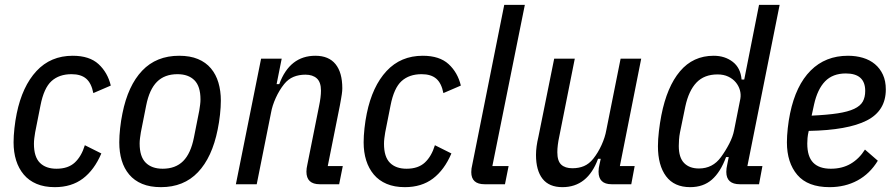

<svg xmlns="http://www.w3.org/2000/svg" viewBox="-20 -760 3691 792"><path d="M206 12Q163 12 131 -1.5Q99 -15 78 -40Q57 -65 46.5 -98.5Q36 -132 36 -173Q36 -199 39.5 -231Q43 -263 49 -292Q72 -404 130.5 -467Q189 -530 280 -530Q349 -530 386.5 -495.5Q424 -461 437 -407L365 -376Q357 -417 335.5 -435.5Q314 -454 275 -454Q224 -454 192.5 -425.5Q161 -397 147 -325L125 -214Q123 -202 121.5 -190Q120 -178 120 -167Q120 -113 144.5 -88.5Q169 -64 213 -64Q261 -64 288.5 -89.5Q316 -115 330 -161L398 -127Q369 -59 322 -23.5Q275 12 206 12Z M644 12Q599 12 566.5 -1.5Q534 -15 513 -40Q492 -65 482 -98.5Q472 -132 472 -173Q472 -199 475.5 -231Q479 -263 485 -292Q508 -407 566.5 -468.5Q625 -530 719 -530Q764 -530 796.5 -516.5Q829 -503 850 -478Q871 -453 881 -419Q891 -385 891 -345Q891 -319 887.5 -287Q884 -255 878 -226Q855 -111 796.5 -49.5Q738 12 644 12ZM651 -64Q704 -64 735.5 -95.5Q767 -127 780 -193L802 -304Q804 -316 805.5 -328Q807 -340 807 -350Q807 -404 782 -429Q757 -454 712 -454Q659 -454 627.5 -422.5Q596 -391 583 -325L561 -214Q559 -202 557.5 -190Q556 -178 556 -168Q556 -114 581 -89Q606 -64 651 -64Z M953 0 1057 -518H1142L1121 -413H1132Q1175 -530 1281 -530Q1336 -530 1364 -495.5Q1392 -461 1392 -396Q1392 -390 1391.5 -384.5Q1391 -379 1390 -371.5Q1389 -364 1387 -353Q1385 -342 1382 -325L1332 -75H1394L1379 0H1299Q1244 0 1244 -52Q1244 -65 1248 -82L1296 -322Q1304 -360 1304 -386Q1304 -421 1287 -436.5Q1270 -452 1240 -452Q1213 -452 1191 -443Q1169 -434 1152 -413Q1132 -388 1117.5 -356Q1103 -324 1098 -295L1039 0Z M1650 12Q1607 12 1575 -1.5Q1543 -15 1522 -40Q1501 -65 1490.5 -98.5Q1480 -132 1480 -173Q1480 -199 1483.5 -231Q1487 -263 1493 -292Q1516 -404 1574.5 -467Q1633 -530 1724 -530Q1793 -530 1830.5 -495.5Q1868 -461 1881 -407L1809 -376Q1801 -417 1779.5 -435.5Q1758 -454 1719 -454Q1668 -454 1636.5 -425.5Q1605 -397 1591 -325L1569 -214Q1567 -202 1565.5 -190Q1564 -178 1564 -167Q1564 -113 1588.5 -88.5Q1613 -64 1657 -64Q1705 -64 1732.5 -89.5Q1760 -115 1774 -161L1842 -127Q1813 -59 1766 -23.5Q1719 12 1650 12Z M1979 0Q1924 0 1924 -50Q1924 -58 1925 -65Q1926 -72 1928 -80L2060 -740H2145L2011 -75H2078L2063 0Z M2351 -518 2287 -197Q2279 -160 2279 -132Q2279 -96 2295 -81Q2311 -66 2341 -66Q2368 -66 2389 -75Q2410 -84 2427 -105Q2447 -130 2461.5 -162Q2476 -194 2481 -223L2540 -518H2625L2537 -75H2598L2584 0H2503Q2449 0 2449 -52Q2449 -60 2450 -67Q2451 -74 2453 -82L2458 -105H2447Q2404 12 2300 12Q2245 12 2218 -22.5Q2191 -57 2191 -121Q2191 -138 2193.5 -156.5Q2196 -175 2201 -196L2266 -518Z M3032 0Q2976 0 2976 -51Q2976 -65 2980 -82L2986 -112H2975Q2952 -50 2916.5 -19Q2881 12 2827 12Q2761 12 2727.5 -33Q2694 -78 2694 -157Q2694 -185 2698 -219Q2702 -253 2708 -284Q2731 -402 2785 -466Q2839 -530 2924 -530Q2970 -530 3002.5 -505Q3035 -480 3039 -432H3050L3111 -740H3196L3063 -75H3125L3111 0ZM2863 -65Q2920 -65 2954 -112Q2973 -138 2988 -167Q3003 -196 3008 -222L3034 -353Q3037 -371 3032 -388.5Q3027 -406 3015 -420.5Q3003 -435 2984 -444Q2965 -453 2940 -453Q2885 -453 2853 -419.5Q2821 -386 2807 -321L2785 -214Q2782 -199 2781 -184Q2780 -169 2780 -158Q2780 -110 2802 -87.5Q2824 -65 2863 -65Z M3402 12Q3312 12 3269 -38.5Q3226 -89 3226 -173Q3226 -199 3229.5 -231Q3233 -263 3239 -292Q3263 -408 3324 -469Q3385 -530 3478 -530Q3511 -530 3539.5 -521.5Q3568 -513 3589 -495.5Q3610 -478 3622 -452Q3634 -426 3634 -391Q3634 -303 3555.5 -263Q3477 -223 3316 -220Q3312 -203 3311 -190.5Q3310 -178 3310 -168Q3310 -114 3334.5 -89Q3359 -64 3407 -64Q3454 -64 3489 -84.5Q3524 -105 3548 -143L3601 -97Q3568 -43 3517 -15.5Q3466 12 3402 12ZM3469 -457Q3415 -457 3383.5 -424.5Q3352 -392 3338 -329L3328 -283Q3393 -286 3435.5 -292.5Q3478 -299 3503.5 -311Q3529 -323 3539 -341Q3549 -359 3549 -385Q3549 -457 3469 -457Z"/></svg>

Font: IBM Plex Sans Condensed Text
Style: Italic
Weight: 450
Width: 3
Italic angle: -11°
Designer: Mike Abbink, Paul van der Laan, Pieter van Rosmalen
Foundry: Bold Monday
Version: Version 1.1